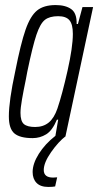

<svg xmlns="http://www.w3.org/2000/svg" viewBox="-20 -538 388 759"><path d="M239 0H240Q211 22 182 63.5Q153 105 153 134Q153 164 190 164L206 163L198 199Q188 201 171 201Q140 201 124.5 185Q109 169 109 142Q109 109 133.5 70Q158 31 199 -1L210 -65H205Q187 -22 162.5 -7Q138 8 109 8Q59 8 37 -10.5Q15 -29 15 -78Q15 -139 40 -255Q62 -366 81 -420.5Q100 -475 126.5 -496.5Q153 -518 200 -518Q239 -518 261.5 -502Q284 -486 283 -443H288L306 -510H348ZM268 -404Q268 -442 254.5 -458Q241 -474 210 -474Q176 -474 157.5 -459.5Q139 -445 124 -400.5Q109 -356 88 -255L82 -223Q73 -180 67 -145.5Q61 -111 61 -92Q61 -59 74.5 -47.5Q88 -36 119 -36Q151 -36 172.5 -53.5Q194 -71 207 -109Q226 -165 247 -258.5Q268 -352 268 -404Z"/></svg>

Font: Saira Ultra Condensed Light
Style: Italic
Weight: 300
Width: 1
Italic angle: -12°
Designer: Hector Gatti with collaboration of the Omnibus-Type team
Foundry: Omnibus-Type
Version: Version 1.001; ttfautohint (v1.8)